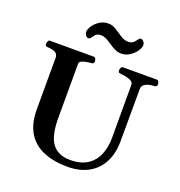

<svg xmlns="http://www.w3.org/2000/svg" viewBox="-161 -1056 1132 1207"><g transform="rotate(20 405.0 -452.5)"><path d="M683.6 -600.6 682.6 -252Q682.6 -168.9 651.4 -109.4Q620.1 -49.8 562 -17.8Q503.9 14.2 421.9 14.2Q331.5 14.2 262.9 -13.9Q194.3 -42 156.7 -103Q119.1 -164.1 119.1 -262.7L119.6 -602.5Q119.6 -623.5 108.4 -633.1Q97.2 -642.6 81.3 -645.8Q65.4 -648.9 50.3 -649.9Q40 -650.9 36.4 -654.1Q32.7 -657.2 32.7 -668Q32.7 -673.3 36.9 -683.1Q41 -692.9 49.3 -692.9H343.3Q351.6 -692.9 355.7 -683.1Q359.9 -673.3 359.9 -668Q359.9 -651.4 343.8 -649.9Q327.1 -648.9 308.8 -645.5Q290.5 -642.1 277.8 -635.7Q265.1 -629.4 265.1 -618.7L264.6 -255.9Q264.6 -135.3 304 -83.5Q343.3 -31.7 423.8 -31.7Q497.6 -31.7 541.7 -62.3Q585.9 -92.8 605.5 -142.8Q625 -192.9 625 -251V-607.4Q625 -624 608.9 -632.6Q592.8 -641.1 572.5 -644.8Q552.2 -648.4 538.6 -649.9Q528.3 -650.9 524.7 -654.1Q521 -657.2 521 -668Q521 -673.3 525.1 -683.1Q529.3 -692.9 537.6 -692.9H765.1Q773.4 -692.9 777.6 -683.1Q781.7 -673.3 781.7 -668Q781.7 -650.4 765.6 -649.9Q728 -648.4 705.8 -636.2Q683.6 -624 683.6 -600.6ZM496.6 -770Q473.6 -770 453.4 -780Q433.1 -790 414.3 -803Q395.5 -815.9 377.2 -825.7Q358.9 -835.4 339.8 -835.4Q317.4 -835.4 305.9 -824Q294.4 -812.5 287.4 -801.3Q280.3 -790 270 -790Q261.2 -790 252.7 -800.5Q244.1 -811 244.1 -823.2Q244.1 -840.3 258.8 -863Q273.4 -885.7 299.6 -903.1Q325.7 -920.4 358.4 -920.4Q380.9 -920.4 399.9 -910.4Q418.9 -900.4 437 -887.5Q455.1 -874.5 473.4 -864.7Q491.7 -855 512.2 -855Q535.2 -855 547.1 -866.2Q559.1 -877.4 566.7 -888.9Q574.2 -900.4 584 -900.4Q592.8 -900.4 601.6 -889.9Q610.4 -879.4 610.4 -867.2Q610.4 -850.1 595 -827.1Q579.6 -804.2 554 -787.1Q528.3 -770 496.6 -770Z"/></g></svg>

Font: Gelasio SemiBold
Style: Regular
Weight: 600
Designer: Eben Sorkin
Foundry: Eben Sorkin
Version: Version 1.008